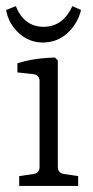

<svg xmlns="http://www.w3.org/2000/svg" viewBox="-25 -611 305 631"><path d="M116.2 -471.2Q69.3 -471.7 36.1 -502.9Q2.9 -534.2 -4.9 -578.1L26.9 -590.8Q54.7 -522.9 118.2 -522.9Q181.6 -522.9 212.9 -590.8L241.2 -578.1Q230 -532.2 196.3 -502Q163.1 -471.7 116.2 -471.2ZM165 -63Q165 -42 186 -39.1L231.9 -32.2V0H38.1V-32.2L84 -39.1Q105 -42 105 -62V-344.2Q105 -364.3 85 -367.2L32.2 -373V-402.8Q83 -419.9 155.8 -421.9L165 -412.1Z"/></svg>

Font: Yrsa-Light
Style: Regular
Weight: 300
Designer: Anna Giedrys (Yrsa+Rasa design), David Brezina (Yrsa art-direction, Rasa art-direction, design)
Foundry: Rosetta Type Foundry
Version: Version 1.001;PS 1.1;hotconv 1.0.88;makeotf.lib2.5.647800